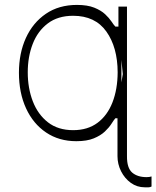

<svg xmlns="http://www.w3.org/2000/svg" viewBox="-20 -573 649 797"><path d="M580.6 204.5Q548.7 204.5 523.1 186.1Q497.5 167.6 482.6 138Q467.7 108.3 467.7 75.3V-82H458.8Q452.4 -74.6 442.6 -59.1Q432.9 -43.7 415.3 -27Q397.7 -10.3 369.1 1.4Q340.6 13.1 296.9 13.1Q224.8 13.1 171.2 -23.1Q117.5 -59.3 88.1 -123.4Q58.6 -187.5 58.6 -271.3Q58.6 -351.9 87.5 -415.5Q116.5 -479 170.5 -515.8Q224.4 -552.6 299.4 -552.6Q343 -552.6 371.3 -541.2Q399.5 -529.8 416.4 -514Q433.2 -498.2 442.8 -483.7Q452.4 -469.1 458.8 -462.7H471.6V-545.5H507.1V75.3Q506.7 124.6 528.8 143.5Q550.8 162.3 588.4 162.3Q600.5 162.3 609 159.4V201.3Q602.6 204.5 595.9 204.7Q589.1 204.9 584.2 204.5Q581.7 204.5 580.6 204.5ZM283.7 -32.7Q343.8 -32.7 384.8 -63.2Q425.8 -93.8 446.9 -148.1Q468 -202.4 468.4 -272.7Q468 -376.8 421.5 -442.1Q375 -507.5 283.7 -507.5Q220.2 -507.5 178.3 -475.7Q136.4 -443.9 115.8 -390.6Q95.2 -337.4 95.2 -272.7Q95.2 -207.4 116.1 -152.7Q137.1 -98 179 -65.3Q220.9 -32.7 283.7 -32.7ZM484 -324.2V-230.8L489.7 -265.3Z"/></svg>

Font: Inter UI Extra Light
Style: Regular
Weight: 200
Designer: Rasmus Andersson
Foundry: rsms
Version: 3.2;8d6f07862